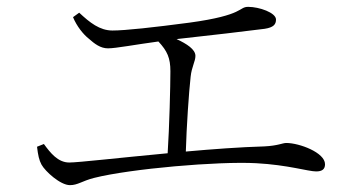

<svg xmlns="http://www.w3.org/2000/svg" viewBox="-20 -642 1040 560"><path d="M88 -214C91 -189 94 -175 101 -162C112 -142 156 -102 184 -102C207 -102 219 -114 254 -123C361 -150 617 -172 727 -166C820 -161 879 -142 902 -142C919 -142 928 -148 928 -163C928 -197 853 -225 815 -225C804 -225 791 -217 751 -215C681 -213 600 -207 522 -200C524 -272 531 -374 536 -418C539 -447 550 -463 550 -479C550 -498 525 -514 495 -528C578 -537 715 -553 752 -558C778 -562 785 -571 785 -585C785 -605 736 -622 704 -622C675 -622 694 -598 533 -576C427 -562 345 -553 308 -553C271 -553 242 -576 211 -605L193 -592C204 -565 223 -542 238 -530C256 -514 273 -501 295 -501C318 -501 375 -512 442 -521C468 -493 477 -473 477 -434C477 -392 474 -271 469 -195C330 -182 208 -168 182 -168C149 -168 127 -196 108 -222Z"/></svg>

Font: Noto Serif KR Light
Style: Regular
Weight: 300
Designer: Ryoko NISHIZUKA 西塚涼子 (kana & ideographs); Frank Grießhammer (Latin, Greek & Cyrillic); Wenlong ZHANG 张文龙 (bopomofo); San
Foundry: Adobe
Version: Version 2.001;hotconv 1.1.0;makeotfexe 2.6.0